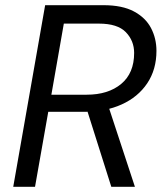

<svg xmlns="http://www.w3.org/2000/svg" viewBox="-20 -720 634 740"><path d="M31 0 154 -700H379Q451 -700 496 -676Q541 -652 562 -612Q583 -572 583 -524Q583 -452 547.5 -399Q512 -346 449 -317.5Q386 -289 304 -289H166L115 0ZM409 0 310 -313H397L500 0ZM178 -355H314Q397 -355 447 -396.5Q497 -438 497 -516Q497 -563 465 -596Q433 -629 361 -629H226Z"/></svg>

Font: DM Sans 24pt
Style: Italic
Weight: 400
Italic angle: -10°
Designer: Colophon Foundry, Jonny Pinhorn
Foundry: Colophon Foundry
Version: Version 4.004;gftools[0.9.30]